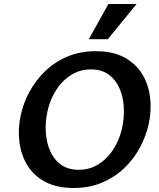

<svg xmlns="http://www.w3.org/2000/svg" viewBox="-20 -927 797 960"><path d="M348 13Q263 13 205.5 -18Q148 -49 116.5 -101Q85 -153 77 -217.5Q69 -282 83 -348Q96 -410 127 -467.5Q158 -525 205.5 -571Q253 -617 316.5 -644Q380 -671 459 -671Q544 -671 601.5 -640Q659 -609 691 -556.5Q723 -504 730.5 -439.5Q738 -375 724 -309Q711 -248 680 -190Q649 -132 601.5 -86.5Q554 -41 490.5 -14Q427 13 348 13ZM374 -78Q419 -78 455 -96Q491 -114 518.5 -144Q546 -174 564.5 -212Q583 -250 591 -290Q602 -341 599 -392Q596 -443 577.5 -485.5Q559 -528 523.5 -554Q488 -580 434 -580Q389 -580 353 -562Q317 -544 289.5 -514Q262 -484 243.5 -446Q225 -408 217 -368Q206 -317 209 -266Q212 -215 230.5 -172.5Q249 -130 284.5 -104Q320 -78 374 -78ZM424 -731 522 -907H663L519 -731Z"/></svg>

Font: Ysabeau
Style: Bold Italic
Weight: 700
Italic angle: -12°
Designer: Christian Thalmann (Catharsis Fonts)
Version: Version 2.002